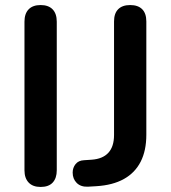

<svg xmlns="http://www.w3.org/2000/svg" viewBox="-20 -733 676 761"><path d="M141 8Q110 8 93.5 -9.5Q77 -27 77 -58V-647Q77 -679 93.5 -696Q110 -713 141 -713Q172 -713 188.5 -696Q205 -679 205 -647V-58Q205 -27 189 -9.5Q173 8 141 8ZM328 7Q300 8 284 -8Q268 -24 268 -49Q268 -68 279.5 -82.5Q291 -97 313 -98L343 -100Q387 -103 409.5 -127.5Q432 -152 432 -198V-648Q432 -680 448.5 -696.5Q465 -713 496 -713Q527 -713 543.5 -696.5Q560 -680 560 -648V-199Q560 -136 537.5 -92Q515 -48 471 -23.5Q427 1 362 5Z"/></svg>

Font: Nunito
Style: Bold
Weight: 700
Designer: Vernon Adams
Foundry: Vernon Adams
Version: Version 3.602